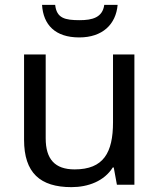

<svg xmlns="http://www.w3.org/2000/svg" viewBox="-20 -826 658 790"><path d="M464 -806H409C402 -754 360 -743 308 -743C247 -743 213 -751 207 -806H153C158 -724 207 -672 306 -672C402 -672 457 -726 464 -806ZM533 -602H445V-323C445 -198 406 -129 287 -129C206 -129 168 -171 168 -257V-602H79V-251C79 -115 145 -56 274 -56C343 -56 409 -81 444 -137H448L461 -66H533Z"/></svg>

Font: Noto Sans Malayalam UI
Style: Regular
Weight: 400
Designer: Jelle Bosma - Monotype Design Team
Foundry: Monotype Imaging Inc.
Version: Version 2.104